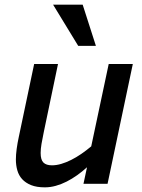

<svg xmlns="http://www.w3.org/2000/svg" viewBox="-20 -786 609 821"><path d="M228 -512.2 167 -220.2Q161.1 -192.9 157.5 -170.9Q153.8 -148.9 153.8 -131.8Q153.8 -102.5 165.8 -90.8Q177.7 -79.1 202.1 -79.1Q221.2 -79.1 241.9 -85.2Q262.7 -91.3 284.2 -102.1Q305.7 -112.8 327.4 -127.7Q349.1 -142.6 370.1 -160.2L444.8 -512.2H547.9L439.9 0H336.9L352.1 -70.8Q331.5 -52.2 309.6 -36.6Q287.6 -21 264.9 -9.5Q242.2 2 218.8 8.5Q195.3 15.1 171.9 15.1Q136.7 15.1 113 5.6Q89.4 -3.9 74.7 -20Q60.1 -36.1 54 -57.9Q47.9 -79.6 47.9 -104Q47.9 -124.5 51.3 -149.4Q54.7 -174.3 60.1 -199.2L126 -512.2ZM314.5 -589.8 207 -766.1H333.5L390.1 -589.8Z"/></svg>

Font: Clear Sans Medium
Style: Italic
Weight: 500
Italic angle: -12°
Foundry: Intel Corporation
Version: Version 1.00